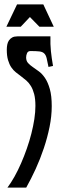

<svg xmlns="http://www.w3.org/2000/svg" viewBox="-20 -848 272 868"><path d="M117.7 -617.2Q106.4 -617.2 102.3 -607.7Q98.1 -598.1 98.1 -588.4Q98.1 -572.8 106.7 -563.2Q115.2 -553.7 128.2 -544.9Q141.1 -536.1 156 -525.1Q170.9 -514.2 183.8 -494.9Q196.8 -475.6 205.3 -445.3Q213.9 -415 213.9 -368.2Q213.9 -322.8 204.1 -274.4Q194.3 -226.1 178.2 -178Q162.1 -129.9 141.4 -84.5Q120.6 -39.1 98.6 0H13.7Q29.8 -21.5 45.7 -49.8Q61.5 -78.1 75.4 -110.1Q89.4 -142.1 101.3 -176.3Q113.3 -210.4 121.8 -244.1Q130.4 -277.8 135.3 -309.8Q140.1 -341.8 140.1 -369.1Q140.1 -400.9 134.5 -422.4Q128.9 -443.8 119.9 -458.7Q110.8 -473.6 99.1 -483.9Q87.4 -494.1 75.4 -502.9Q63.5 -511.7 51.8 -521Q40 -530.3 31 -543.7Q22 -557.1 16.4 -576.2Q10.7 -595.2 10.7 -623.5Q10.7 -635.7 12.9 -646.7Q15.1 -657.7 20.8 -665.8Q26.4 -673.8 35.4 -678.7Q44.4 -683.6 58.6 -683.6H208Q207 -647.5 210.2 -616.5Q213.4 -585.4 219.7 -549.8L199.2 -545.4Q194.3 -570.3 190.9 -584.7Q187.5 -599.1 179.9 -606.4Q172.4 -613.8 158.2 -615.5Q144 -617.2 117.7 -617.2ZM223.1 -727.1H158.2L115.2 -771L73.7 -727.1H8.8L57.1 -828.1H175.8Z"/></svg>

Font: XAYAX
Style: Regular
Weight: 400
Designer: Peter Wiegel
Foundry: Peter Wiegel
Version: Version 1.000 2009 initial release